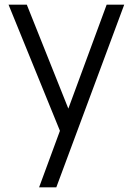

<svg xmlns="http://www.w3.org/2000/svg" viewBox="-20 -560 568 820"><path d="M147 240 251.5 -43.5 253 40.5 16.5 -540H94.5L288.5 -54.5H256.5L435.5 -540H510.5L220.5 240Z"/></svg>

Font: Manrope ExtraLight
Style: Regular
Weight: 400
Version: Version 4.504